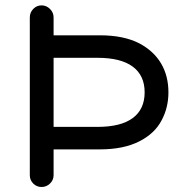

<svg xmlns="http://www.w3.org/2000/svg" viewBox="-20 -708 696 733"><path d="M93.8 -39.1V-641.6Q93.8 -660.2 106.9 -673.8Q120.1 -687.5 138.7 -687.5Q157.2 -687.5 170.9 -673.8Q184.6 -660.2 184.6 -641.6V-573.2H361.3Q453.1 -573.2 512.7 -542Q567.4 -512.7 595.2 -465.3Q623 -418 623 -355.5Q623 -297.9 597.7 -250Q571.3 -198.2 511.2 -168Q451.2 -137.7 361.3 -137.7H184.6V-39.1Q184.6 -20.5 170.9 -7.3Q157.2 5.9 138.7 5.9Q120.1 5.9 106.9 -7.3Q93.8 -20.5 93.8 -39.1ZM532.2 -355.5Q532.2 -419.9 486.8 -453.6Q441.4 -487.3 352.5 -487.3H184.6V-223.6H352.5Q441.4 -223.6 486.8 -257.3Q532.2 -291 532.2 -355.5Z"/></svg>

Font: jf-openhuninn-1.0
Style: Regular
Weight: 400
Designer: [Kosugi Maru]
      Designed by Motoya company      

      [Varela Round]
      Joe Prince(Latin component); Avraham Co
Foundry: justfont CO.,LTD.
Version: 1.0